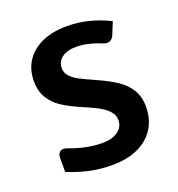

<svg xmlns="http://www.w3.org/2000/svg" viewBox="-110 -656 705 762"><g transform="rotate(-20 242.5 -275.0)"><path d="M51.3 -23.9V-82Q51.3 -96.7 57.6 -104.5Q64 -112.3 75.2 -112.3Q83.5 -112.3 91.8 -108.9Q164.6 -81.1 229 -81.1Q272 -81.1 296.1 -98.9Q320.3 -116.7 320.3 -145.5Q320.3 -167.5 303.5 -185.1Q286.6 -202.6 262 -215.3Q237.3 -228 198.2 -244.6Q153.3 -264.2 123.8 -283.4Q94.2 -302.7 75.9 -332.3Q57.6 -361.8 57.6 -403.8Q57.6 -454.1 82.3 -490.5Q106.9 -526.9 151.1 -546.1Q195.3 -565.4 253.9 -565.4Q346.7 -565.4 433.6 -521.5L412.6 -470.2Q403.3 -448.2 383.8 -448.2Q375.5 -448.2 366.7 -451.7Q310.1 -475.6 260.7 -475.6Q222.7 -475.6 200.9 -459Q179.2 -442.4 179.2 -415Q179.2 -395.5 192.9 -380.6Q206.5 -365.7 228 -354.5Q249.5 -343.3 293.5 -323.7Q341.3 -302.2 372.6 -281.5Q403.8 -260.7 422.6 -230.7Q441.4 -200.7 441.4 -158.7Q441.4 -104.5 416 -65.4Q390.6 -26.4 344.7 -5.9Q298.8 14.6 238.8 14.6Q186 14.6 141.1 4.6Q96.2 -5.4 51.3 -23.9Z"/></g></svg>

Font: Lycee Sans SemiBold
Style: Regular
Weight: 600
Designer: Justin Alvin
Foundry: Alkove Design
Version: Version 1.030